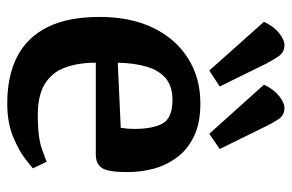

<svg xmlns="http://www.w3.org/2000/svg" viewBox="-154 -620 785 516"><g transform="rotate(90 238.0 -361.5)"><path d="M169 -532 38 -679Q51 -706 69 -720Q87 -734 100 -734Q120 -734 130.5 -718.5Q141 -703 150 -686L212 -560ZM339 -532 207 -679Q220 -706 238 -720Q256 -734 269 -734Q289 -734 299.5 -718.5Q310 -703 318 -686L380 -560ZM257 11Q184 11 132 -15.5Q80 -42 52.5 -97Q25 -152 25 -237Q25 -321 54.5 -381.5Q84 -442 136.5 -475Q189 -508 257 -508Q311 -508 346.5 -490.5Q382 -473 403 -444.5Q424 -416 433 -382Q442 -348 442 -313Q442 -260 431 -243.5Q420 -227 395 -227H148Q148 -180 161 -144.5Q174 -109 205 -90Q236 -71 289 -71Q348 -71 379.5 -82Q411 -93 414 -95L432 -58Q428 -54 406 -37Q384 -20 346.5 -4.5Q309 11 257 11ZM148 -286 323 -294Q326 -312 326 -329Q326 -381 311 -407Q296 -433 248 -433Q211 -433 189.5 -414.5Q168 -396 158.5 -363Q149 -330 148 -286Z"/></g></svg>

Font: Faustina Light SemiBold
Style: Regular
Weight: 600
Version: Version 1.200